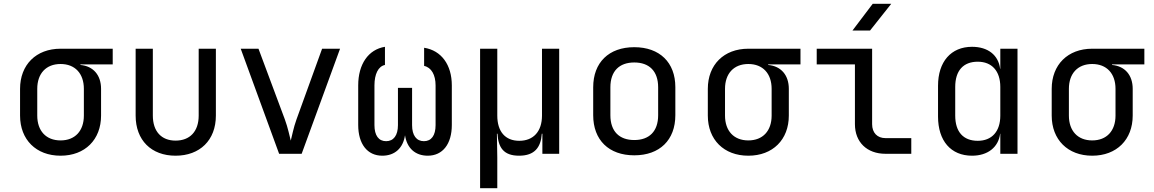

<svg xmlns="http://www.w3.org/2000/svg" viewBox="-20 -805 6040 1005"><path d="M570 -550H297C169 -550 85 -466 85 -340V-200C85 -74 169 10 297 10C425 10 509 -74 509 -200V-340C509 -412 468 -459 401 -465V-468H570ZM419 -200C419 -120 373 -70 297 -70C221 -70 175 -120 175 -200V-340C175 -420 221 -470 297 -470C373 -470 419 -420 419 -340Z M899 10C1026 10 1110 -71 1110 -200V-550H1020V-200C1020 -117 974 -69 899 -69C825 -69 780 -117 780 -200V-550H690V-200C690 -71 772 10 899 10Z M1559 0 1760 -550H1666L1532 -180C1516 -136 1508 -91 1502 -69C1496 -91 1487 -137 1471 -180L1333 -550H1240L1441 0Z M2200 -460C2238 -452 2260 -413 2260 -358V-150C2260 -96 2238 -66 2199 -66C2160 -66 2137 -96 2137 -150V-345H2063V-150C2063 -96 2040 -66 2001 -66C1962 -66 1940 -96 1940 -150V-358C1940 -417 1960 -458 1995 -465V-560C1908 -546 1855 -469 1855 -358V-151C1855 -51 1903 10 1981 10C2047 10 2090 -30 2100 -97C2110 -30 2153 10 2219 10C2297 10 2345 -51 2345 -151V-358C2345 -466 2290 -541 2200 -555Z M2817 -200C2817 -117 2772 -68 2698 -68C2624 -68 2583 -117 2583 -200V-550H2493V180H2583V20L2581 -105H2584C2588 -34 2615 10 2697 10C2779 10 2811 -34 2816 -105H2819V0H2907V-550H2817Z M3300 8C3433 8 3515 -72 3515 -202V-349C3515 -478 3433 -558 3300 -558C3167 -558 3085 -478 3085 -348V-202C3085 -72 3167 8 3300 8ZM3300 -72C3222 -72 3175 -117 3175 -202V-348C3175 -433 3222 -478 3300 -478C3378 -478 3425 -433 3425 -348V-202C3425 -117 3378 -72 3300 -72Z M4170 -550H3897C3769 -550 3685 -466 3685 -340V-200C3685 -74 3769 10 3897 10C4025 10 4109 -74 4109 -200V-340C4109 -412 4068 -459 4001 -465V-468H4170ZM4019 -200C4019 -120 3973 -70 3897 -70C3821 -70 3775 -120 3775 -200V-340C3775 -420 3821 -470 3897 -470C3973 -470 4019 -420 4019 -340Z M4534 -645 4645 -785H4548L4442 -645ZM4750 0V-82H4615C4572 -82 4545 -110 4545 -155V-550H4255V-468H4455V-155C4455 -61 4518 0 4615 0Z M5216 -445H5215C5206 -517 5151 -560 5068 -560C4958 -560 4890 -482 4890 -356V-195C4890 -68 4957 10 5068 10C5150 10 5206 -34 5215 -105H5216V0H5306V-550H5216ZM5216 -200C5216 -117 5172 -68 5098 -68C5022 -68 4980 -115 4980 -200V-350C4980 -435 5022 -482 5098 -482C5172 -482 5216 -433 5216 -350Z M5970 -550H5697C5569 -550 5485 -466 5485 -340V-200C5485 -74 5569 10 5697 10C5825 10 5909 -74 5909 -200V-340C5909 -412 5868 -459 5801 -465V-468H5970ZM5819 -200C5819 -120 5773 -70 5697 -70C5621 -70 5575 -120 5575 -200V-340C5575 -420 5621 -470 5697 -470C5773 -470 5819 -420 5819 -340Z"/></svg>

Font: Tekne LDO
Style: Regular
Weight: 400
Monospace: yes
Designer: Alessio Laiso, Mario Rullo, Paolo Rosset
Foundry: Alessio Laiso
Version: Version 1.000;hotconv 1.0.109;makeotfexe 2.5.65596